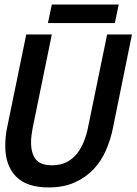

<svg xmlns="http://www.w3.org/2000/svg" viewBox="-20 -809 598 841"><path d="M558 -658 475 -250Q465 -199 444.5 -151.5Q424 -104 390 -68Q356 -32 307.5 -10Q259 12 193 12Q96 12 49.5 -36.5Q3 -85 3 -170Q3 -214 12 -254L95 -658H207L123 -248Q120 -232 118 -216.5Q116 -201 116 -185Q116 -138 136.5 -111.5Q157 -85 208 -85Q245 -85 272 -99Q299 -113 317.5 -136.5Q336 -160 348 -190.5Q360 -221 366 -253Q386 -352 406.5 -450Q427 -548 447 -647L449 -658ZM207 -789H500L483 -708H190Z"/></svg>

Font: Codetta
Style: Bold Italic
Weight: 700
Italic angle: -11°
Designer: Ulrich Proeller
Foundry: PROSA GmbH
Version: Version 2.00;September 29, 2018;FontCreator 11.5.0.2427 64-b